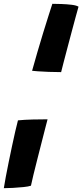

<svg xmlns="http://www.w3.org/2000/svg" viewBox="-98 -771 431 1005"><path d="M-4 -141Q30 -144.5 74 -145.5Q118 -146.5 151 -146.5Q147.5 -133.5 139 -100.5Q130.5 -67.5 119.5 -24.2Q108.5 19 97.2 63.2Q86 107.5 77 144.2Q68 181 64 201Q51.5 205.5 25 208.2Q-1.5 211 -30.2 212.5Q-59 214 -78 214Q-74.5 191 -67.8 155.2Q-61 119.5 -52.5 77.5Q-44 35.5 -35 -6.5Q-26 -48.5 -18 -83.8Q-10 -119 -4 -141ZM70 -400.5Q82 -445 97.5 -497.2Q113 -549.5 128.2 -600Q143.5 -650.5 156.5 -690.5Q169.5 -730.5 176 -751Q196 -751 223.8 -750Q251.5 -749 276.8 -746Q302 -743 313 -736Q307 -715.5 297.5 -680.2Q288 -645 276.8 -603.2Q265.5 -561.5 254.8 -520.2Q244 -479 235.2 -445.5Q226.5 -412 222 -393.5Q189.5 -393.5 156.5 -394.8Q123.5 -396 99.8 -397.8Q76 -399.5 70 -400.5Z"/></svg>

Font: Grandstander Thin ExtraBold
Style: Italic
Weight: 800
Italic angle: -15°
Version: Version 1.200